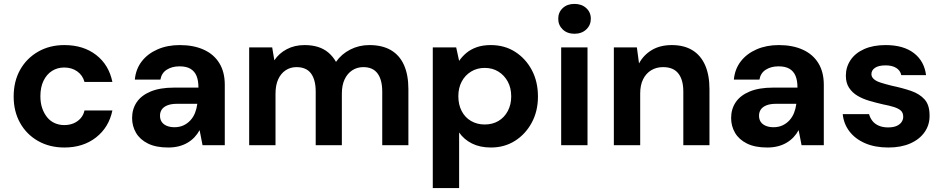

<svg xmlns="http://www.w3.org/2000/svg" viewBox="-20 -744 4832 984"><path d="M310 12Q234 12 175 -21.5Q116 -55 83 -114Q50 -173 50 -249Q50 -327 83 -386Q116 -445 175 -479Q234 -513 310 -513Q407 -513 472.5 -462.5Q538 -412 556 -324H413Q404 -358 376 -378Q348 -398 309 -398Q274 -398 246.5 -380.5Q219 -363 203 -330Q187 -297 187 -251Q187 -216 196.5 -189Q206 -162 222 -142.5Q238 -123 260.5 -113Q283 -103 309 -103Q335 -103 356 -111.5Q377 -120 392.5 -137Q408 -154 413 -178H556Q538 -91 472 -39.5Q406 12 310 12Z M842 12Q779 12 738 -8.5Q697 -29 677 -63.5Q657 -98 657 -139Q657 -185 680.5 -220Q704 -255 752 -275Q800 -295 872 -295H997Q997 -332 987 -355.5Q977 -379 956 -391.5Q935 -404 900 -404Q862 -404 835 -387Q808 -370 802 -336H671Q676 -390 706.5 -429.5Q737 -469 787.5 -491Q838 -513 901 -513Q972 -513 1024 -489.5Q1076 -466 1104 -420.5Q1132 -375 1132 -310V0H1018L1003 -77Q992 -57 977 -41Q962 -25 942 -13Q922 -1 897 5.5Q872 12 842 12ZM874 -92Q900 -92 920.5 -101.5Q941 -111 956 -127.5Q971 -144 979.5 -165.5Q988 -187 991 -211V-212H888Q857 -212 837.5 -204Q818 -196 809 -182.5Q800 -169 800 -151Q800 -132 809 -119Q818 -106 835 -99Q852 -92 874 -92Z M1257 0V-501H1375L1386 -435Q1410 -471 1450 -492Q1490 -513 1541 -513Q1579 -513 1609.5 -503.5Q1640 -494 1663 -474.5Q1686 -455 1702 -427Q1730 -467 1775 -490Q1820 -513 1873 -513Q1939 -513 1983.5 -487Q2028 -461 2050.5 -410.5Q2073 -360 2073 -287V0H1939V-274Q1939 -335 1915 -367.5Q1891 -400 1842 -400Q1810 -400 1785 -383.5Q1760 -367 1746 -337Q1732 -307 1732 -264V0H1598V-274Q1598 -335 1574 -367.5Q1550 -400 1499 -400Q1468 -400 1443.5 -383.5Q1419 -367 1405.5 -337Q1392 -307 1392 -264V0Z M2198 220V-501H2318L2333 -432Q2348 -454 2370 -472.5Q2392 -491 2423 -502Q2454 -513 2495 -513Q2566 -513 2620 -478.5Q2674 -444 2705.5 -385Q2737 -326 2737 -249Q2737 -174 2705 -115Q2673 -56 2619 -22Q2565 12 2496 12Q2440 12 2399 -8.5Q2358 -29 2333 -65V220ZM2464 -106Q2504 -106 2534.5 -124Q2565 -142 2582.5 -175Q2600 -208 2600 -250Q2600 -293 2582.5 -325.5Q2565 -358 2534.5 -377Q2504 -396 2464 -396Q2425 -396 2394 -377Q2363 -358 2346 -325.5Q2329 -293 2329 -251Q2329 -208 2346 -175Q2363 -142 2394 -124Q2425 -106 2464 -106Z M2856 0V-501H2991V0ZM2924 -571Q2887 -571 2864 -593Q2841 -615 2841 -648Q2841 -681 2864 -702.5Q2887 -724 2924 -724Q2961 -724 2984.5 -702.5Q3008 -681 3008 -648Q3008 -615 2984.5 -593Q2961 -571 2924 -571Z M3126 0V-501H3244L3255 -419Q3278 -462 3320.5 -487.5Q3363 -513 3423 -513Q3485 -513 3528 -487Q3571 -461 3593.5 -410.5Q3616 -360 3616 -287V0H3482V-275Q3482 -335 3456.5 -367.5Q3431 -400 3378 -400Q3344 -400 3317.5 -384Q3291 -368 3276 -338Q3261 -308 3261 -265V0Z M3912 12Q3849 12 3808 -8.5Q3767 -29 3747 -63.5Q3727 -98 3727 -139Q3727 -185 3750.5 -220Q3774 -255 3822 -275Q3870 -295 3942 -295H4067Q4067 -332 4057 -355.5Q4047 -379 4026 -391.5Q4005 -404 3970 -404Q3932 -404 3905 -387Q3878 -370 3872 -336H3741Q3746 -390 3776.5 -429.5Q3807 -469 3857.5 -491Q3908 -513 3971 -513Q4042 -513 4094 -489.5Q4146 -466 4174 -420.5Q4202 -375 4202 -310V0H4088L4073 -77Q4062 -57 4047 -41Q4032 -25 4012 -13Q3992 -1 3967 5.5Q3942 12 3912 12ZM3944 -92Q3970 -92 3990.5 -101.5Q4011 -111 4026 -127.5Q4041 -144 4049.5 -165.5Q4058 -187 4061 -211V-212H3958Q3927 -212 3907.5 -204Q3888 -196 3879 -182.5Q3870 -169 3870 -151Q3870 -132 3879 -119Q3888 -106 3905 -99Q3922 -92 3944 -92Z M4533 12Q4464 12 4413.5 -10Q4363 -32 4333.5 -70.5Q4304 -109 4299 -159H4434Q4439 -140 4451 -124.5Q4463 -109 4483.5 -100Q4504 -91 4531 -91Q4558 -91 4575 -98.5Q4592 -106 4600.5 -118.5Q4609 -131 4609 -145Q4609 -166 4597 -177Q4585 -188 4561.5 -195.5Q4538 -203 4506 -209Q4471 -217 4436.5 -227Q4402 -237 4375 -253Q4348 -269 4331.5 -294Q4315 -319 4315 -356Q4315 -400 4339 -436Q4363 -472 4409 -492.5Q4455 -513 4519 -513Q4610 -513 4663.5 -472Q4717 -431 4726 -359H4599Q4594 -383 4573 -396Q4552 -409 4519 -409Q4483 -409 4464.5 -396.5Q4446 -384 4446 -364Q4446 -350 4458 -339Q4470 -328 4493.5 -320.5Q4517 -313 4549 -305Q4606 -293 4649.5 -278Q4693 -263 4718.5 -234.5Q4744 -206 4744 -153Q4745 -105 4719 -67.5Q4693 -30 4645.5 -9Q4598 12 4533 12Z"/></svg>

Font: DM Sans 17pt
Style: Bold
Weight: 700
Version: Version 4.004;gftools[0.9.30]